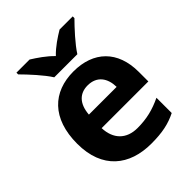

<svg xmlns="http://www.w3.org/2000/svg" viewBox="-216 -983 1023 1023"><g transform="rotate(-45 295.5 -471.0)"><path d="M209 -699H383C411 -744 472 -810 508 -846V-859H409C374 -838 329 -809 295 -773C260 -809 218 -837 183 -859H84V-846C121 -809 181 -744 209 -699ZM303 -649C149 -649 45 -553 45 -362C45 -173 161 -83 325 -83C409 -83 463 -95 517 -122V-237C456 -208 402 -194 332 -194C248 -194 199 -245 196 -329H548V-401C548 -560 454 -649 303 -649ZM304 -543C374 -543 407 -494 408 -428H199C205 -507 246 -543 304 -543Z"/></g></svg>

Font: Noto Sans Telugu UI
Style: Bold
Weight: 700
Designer: Jelle Bosma - Monotype Design Team
Foundry: Monotype Imaging Inc.
Version: Version 2.005